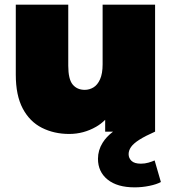

<svg xmlns="http://www.w3.org/2000/svg" viewBox="-20 -567 738 827"><path d="M278 10Q213 10 160.5 -16.5Q108 -43 78 -99.5Q48 -156 48 -245V-547H274V-284Q274 -226 293 -203Q312 -180 345 -180Q365 -180 382.5 -190.5Q400 -201 411 -225.5Q422 -250 422 -290V-547H648V0Q605 19 580 35Q555 51 544.5 66Q534 81 534 97Q534 114 546.5 126Q559 138 587 138Q604 138 619.5 133.5Q635 129 646 124L673 217Q655 227 623.5 233.5Q592 240 560 240Q485 240 443.5 206.5Q402 173 402 117Q402 80 422 48Q438 22 467 0H433V-51Q415 -33 394 -21Q340 10 278 10Z"/></svg>

Font: Montserrat Thin Black
Style: Regular
Weight: 900
Version: Version 9.000